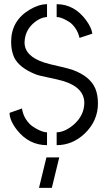

<svg xmlns="http://www.w3.org/2000/svg" viewBox="-20 -704 523 935"><path d="M169.9 210.9 206.1 62.5H268.6L232.4 210.9ZM26.4 -154.3 86.9 -175.8Q91.8 -145.5 106.4 -123Q121.1 -100.6 138.2 -88.9Q155.3 -77.1 171.4 -69.8Q187.5 -62.5 198.2 -60.5L209 -59.6V2.9Q121.1 2.9 62.5 -71.3Q27.3 -116.2 26.4 -154.3ZM34.2 -500Q34.2 -603.5 125 -657.2Q169.9 -683.6 209 -683.6V-621.1Q173.8 -619.1 139.6 -587.9Q100.6 -550.8 99.6 -497.1Q99.6 -430.7 195.3 -399.4Q219.7 -391.6 268.6 -380.9Q314.5 -370.1 332 -364.3Q418.9 -333 444.3 -272.5Q457 -241.2 457 -200.2Q457 -115.2 391.6 -52.7Q332 2.9 255.9 2.9V-59.6Q296.9 -60.5 340.8 -98.6Q389.6 -142.6 390.6 -202.1Q390.6 -278.3 287.1 -309.6Q263.7 -316.4 216.8 -326.2Q168.9 -335.9 154.3 -341.8Q73.2 -374 48.8 -424.8Q34.2 -457 34.2 -500ZM255.9 -621.1V-683.6Q341.8 -683.6 399.4 -605.5Q425.8 -569.3 429.7 -540L367.2 -519.5Q361.3 -545.9 347.2 -566.4Q333 -586.9 317.9 -596.7Q302.7 -606.4 288.6 -612.8Q274.4 -619.1 265.6 -620.1Z"/></svg>

Font: Post No Bills Colombo
Style: Medium
Weight: 600
Designer: Kosala Senevirathne, Siva Puranthara, Lasantha Premarathna, Tharique Azeez
Foundry: Mooniak
Version: Version 1.220 ; ttfautohint (v1.5)